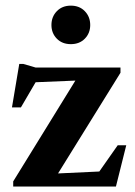

<svg xmlns="http://www.w3.org/2000/svg" viewBox="-20 -678 490 698"><path d="M28 0V-18.5L254 -385L109.5 -379L56 -287.5H23.5L50 -445.5H65L109.5 -432.5H418V-413.5L191 -47.5L341 -54.5L408 -150H439L401.5 0ZM237.5 -517.5Q206 -517.5 186.5 -537.5Q167 -557.5 167 -587Q167 -617 186.5 -637.2Q206 -657.5 237.5 -657.5Q269 -657.5 288.5 -637.2Q308 -617 308 -587Q308 -557.5 288.5 -537.5Q269 -517.5 237.5 -517.5Z"/></svg>

Font: Newsreader 16pt
Style: Bold
Weight: 700
Designer: Hugues Gentile
Foundry: Production Type
Version: Version 1.003; ttfautohint (v1.8.3)